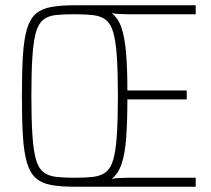

<svg xmlns="http://www.w3.org/2000/svg" viewBox="-20 -708 801 728"><path d="M263 0Q210 0 174 -6.5Q138 -13 116 -32.5Q94 -52 82.5 -90Q71 -128 67 -190Q63 -252 63 -344Q63 -437 67 -499Q71 -561 82.5 -599Q94 -637 116 -656Q138 -675 174 -681.5Q210 -688 263 -688H722V-654H463Q446 -654 431 -655Q416 -656 403 -658Q428 -640 440.5 -603Q453 -566 458 -507.5Q463 -449 463 -365H688V-331H463Q463 -247 458.5 -186Q454 -125 441 -86.5Q428 -48 403 -30Q415 -32 430 -33Q445 -34 463 -34H722V0ZM263 -34Q305 -34 334 -37.5Q363 -41 381.5 -55.5Q400 -70 409.5 -103Q419 -136 423 -194.5Q427 -253 427 -344Q427 -436 423 -494Q419 -552 409.5 -585Q400 -618 381.5 -632.5Q363 -647 334 -650.5Q305 -654 263 -654Q221 -654 192 -651Q163 -648 144.5 -633.5Q126 -619 116.5 -586.5Q107 -554 103 -495Q99 -436 99 -344Q99 -253 103 -194.5Q107 -136 116.5 -103Q126 -70 144.5 -55.5Q163 -41 192 -37.5Q221 -34 263 -34Z"/></svg>

Font: Saira Condensed Thin
Style: Regular
Weight: 250
Width: 3
Designer: Hector Gatti with collaboration of the Omnibus-Type team
Foundry: Omnibus-Type
Version: Version 1.101